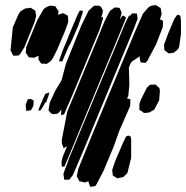

<svg xmlns="http://www.w3.org/2000/svg" viewBox="-20 -724 725 748"><path d="M487 -311 445 -215 423 -153 384 -60 356 -6 351 1 338 3 332 4 330 -1 325 -14V-18L319 -16L312 -13L289 -18L284 -28L279 -38L281 -46L285 -66L335 -189L467 -507L510 -610L537 -671L558 -695L567 -701L577 -703L588 -704L597 -698L606 -693L607 -685L610 -671L604 -651L603 -648L607 -647L614 -644L615 -636L614 -618L588 -551L554 -487L547 -479L536 -480L528 -481L526 -488L524 -499L525 -505L498 -487L490 -480L482 -461L484 -395L480 -352L475 -340L487 -338L488 -332ZM369 -611 261 -351 234 -289 230 -279 219 -275 218 -281 219 -298 211 -287 203 -281 187 -279 178 -283 169 -294 170 -302 174 -325 197 -374 212 -398 220 -412 237 -476 261 -536 297 -625 325 -682 341 -697 348 -702H365L373 -698L381 -684L379 -670L374 -655L381 -659V-651ZM232 -600 202 -529 185 -496 179 -487 162 -475 150 -476H141L136 -483L130 -492V-498V-507L113 -499L100 -500L92 -501L85 -512L80 -519L81 -524L82 -540L98 -579L125 -645L148 -685L155 -693L167 -699L174 -702L186 -701L195 -700L203 -688L208 -681L207 -670L205 -666L220 -671L225 -673L237 -667L244 -663L245 -658L246 -640L243 -630ZM451 -605 303 -248 246 -110 235 -85 231 -75H221L220 -84V-96L224 -112L241 -154L235 -151L228 -146L225 -155L221 -165V-181L242 -289L354 -559L386 -638L404 -674L410 -683L427 -695L441 -694L446 -693L448 -688L454 -675L452 -667L447 -648L453 -657L458 -664L471 -657L468 -647ZM115 -639 75 -540 60 -516 53 -508 38 -507H32L29 -512L21 -528L30 -618L52 -668L60 -680L78 -691L88 -692L99 -694L109 -688L117 -683L119 -673L121 -662ZM285 -624 255 -555 251 -548 249 -547 246 -539 229 -500 223 -485H210L212 -493L224 -527L245 -577L247 -583L278 -657L287 -676L291 -683L303 -682L301 -671ZM501 -611 310 -150 280 -79 264 -42 250 -24H239H230L229 -33L227 -46L233 -64L244 -92L247 -102L290 -206L419 -516L468 -634L481 -660L486 -666V-660L490 -667L496 -672L514 -671V-666L516 -650L512 -640ZM685 -592 678 -542 674 -533 658 -519 645 -517 637 -516 628 -523 620 -529V-535L619 -551L624 -563L635 -593L659 -650L671 -667L683 -663V-657L685 -645ZM600 -333 581 -297 569 -290 562 -286 546 -284H541L530 -292L523 -296V-302V-318L528 -334L552 -382L564 -394H575L585 -395L593 -388L601 -381L603 -370ZM137 -293 129 -294 132 -302 140 -322 143 -327 144 -331 156 -358 172 -364 170 -354 160 -326 154 -322V-321L151 -314ZM98 -339 111 -333V-324L110 -312L105 -302L100 -294L88 -293L82 -292L81 -304L80 -315L85 -329L88 -337ZM491 -109 476 -49 468 -42 460 -34 444 -31 438 -29 426 -36 419 -41V-46L417 -62L429 -97L458 -165L471 -192L480 -196L489 -192L491 -181Z"/></svg>

Font: Rubik Marker Hatch
Style: Regular
Weight: 400
Designer: Hubert and Fischer, NaN
Foundry: Hubert & Fischer, NaN
Version: Version 2.200